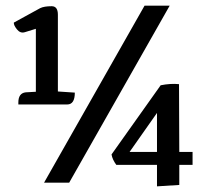

<svg xmlns="http://www.w3.org/2000/svg" viewBox="-20 -647 738 680"><path d="M662 -109V-63H615V8L536 13V-63H392Q378 -82 375 -100L549 -345Q584 -352 614 -349L615 -109ZM536 -109V-247L439 -109ZM492 -627H581L225 0H136ZM218 -277H45Q45 -277 45 -284Q45 -317 71 -320L107 -322V-545L68 -533Q52 -528 40 -543Q28 -558 29 -567L122 -618Q136 -625 163 -625Q185 -625 185 -595V-323L245 -319Q245 -277 218 -277Z"/></svg>

Font: Karma SemiBold
Style: Regular
Weight: 600
Designer: Joana Correia
Foundry: Indian Type Foundry
Version: Version 1.202;PS 1.0;hotconv 1.0.78;makeotf.lib2.5.61930; tt